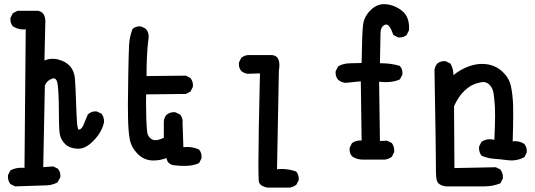

<svg xmlns="http://www.w3.org/2000/svg" viewBox="-20 -752 2540 911"><path d="M17.6 85.9Q17.6 83 18.1 78.6L29.3 56.6L30.8 55.7Q53.2 43.9 81.1 43.9Q88.4 43.9 96.2 44.4L102.1 -612.8Q96.2 -612.3 90.3 -612.3Q64 -612.3 41.5 -627Q29.3 -640.6 29.3 -660.2Q29.3 -663.1 29.8 -667.5L41 -689.5L63 -700.7H160.6Q195.3 -694.3 195.3 -648.9Q195.3 -644 194.8 -638.2L190.9 -464.8Q209.5 -473.1 229.5 -473.1Q241.7 -473.1 254.4 -470.2Q329.1 -451.7 335.4 -379.4Q338.4 -345.2 340.8 -269Q343.3 -193.8 346.2 -161.1Q347.2 -151.9 348.9 -145.8Q350.6 -139.6 352.1 -138.2Q353.5 -136.7 354.7 -136.7Q356 -136.7 356.4 -137.2Q368.2 -140.1 376 -159.2Q384.8 -180.7 397 -209.5L397.9 -210Q413.1 -223.6 433.1 -223.6Q436 -223.6 439.9 -223.1L461.4 -212.4L462.4 -211.4Q473.6 -196.3 473.6 -176.8Q473.6 -173.8 473.1 -169.9Q462.4 -122.6 420.9 -81.5Q386.2 -46.4 351.1 -46.4Q349.1 -46.4 347.2 -46.4Q309.1 -48.3 288.3 -69.3Q267.6 -90.3 263.2 -118.2Q259.3 -145 259.3 -225.1Q259.3 -305.2 253.9 -348.6Q251.5 -369.1 244.1 -376.5Q240.2 -380.4 234.9 -380.4Q231.4 -380.4 228 -378.9Q203.6 -371.6 192.9 -346.7L185.1 41L232.4 37.6L254.4 48.3L254.9 49.3Q266.6 62.5 266.6 82Q266.6 85 266.1 89.4L252.9 113.3Q229 126.5 201.7 127.4L51.8 132.3L29.8 121.6L28.8 120.6Q17.6 105.5 17.6 85.9Z M867.7 -54.7Q897.9 -54.7 924.3 -42.5L925.3 -41.5Q936.5 -27.3 936.5 -7.8Q936.5 -4.9 936 -0.5L924.8 21.5L923.3 22.5Q896.5 35.2 853 35.2Q834 35.2 812 32.7Q792 32.2 780.8 21Q772.5 12.7 770 -2Q740.7 9.3 710 9.3Q705.6 9.3 701.2 9.3Q661.6 7.3 632.1 -22.9Q602.5 -53.2 595.5 -92.3Q588.4 -131.3 587.4 -195.3Q586.9 -216.3 586.9 -257.1Q586.9 -297.9 588.6 -395.5Q590.3 -493.2 592.3 -535.2Q594.2 -577.1 608.9 -614.7L609.9 -615.2Q623 -627 642.6 -627Q645.5 -627 649.9 -626.5L671.4 -615.7L671.9 -614.7Q685.5 -599.6 685.5 -579.6Q685.5 -576.2 685.1 -573.7Q679.2 -528.8 677.2 -482.9Q675.3 -437 675.3 -391.1L861.8 -393.1L883.3 -382.3Q890.6 -372.6 893.1 -363.8Q895.5 -355 895.5 -349.4Q895.5 -343.8 895 -339.4L883.8 -317.4L861.8 -306.2L673.3 -304.2Q672.9 -284.7 672.9 -259Q672.9 -233.4 674.1 -192.6Q675.3 -151.9 678.2 -126.5Q680.7 -103.5 699.7 -91.3Q706.5 -86.9 716.8 -86.9Q732.9 -86.9 757.3 -98.1V-177.2Q759.3 -194.8 770.5 -208Q779.8 -214.8 788.6 -217.3Q797.4 -219.7 803 -219.7Q808.6 -219.7 813 -219.2L834.5 -208.5L835 -207.5Q846.7 -194.3 846.7 -174.8Q846.7 -171.9 846.2 -168.9L850.1 -53.7Q858.9 -54.7 867.7 -54.7Z M1206.1 27.3Q1206.1 -97.7 1213.4 -403.8L1155.8 -401.9Q1138.2 -403.8 1125 -415Q1113.3 -428.7 1113.3 -448.2Q1113.3 -451.2 1113.8 -455.6L1124.5 -477.1Q1138.2 -488.8 1155.8 -490.7H1156.2H1267.6Q1284.2 -490.2 1293.9 -481Q1305.7 -468.8 1305.7 -442.9Q1305.7 -431.2 1303.2 -416.5L1294.4 50.8Q1305.7 49.8 1316.4 49.8Q1353 49.8 1385.3 62Q1397.5 76.2 1397.5 95.7Q1397.5 98.6 1397 103L1386.2 124.5Q1370.1 136.2 1353 138.2H1352.5H1249.5Q1217.8 132.8 1209.5 114.3Q1208 110.8 1207.5 102.1Q1206.1 76.7 1206.1 27.3Z M1850.6 -37.6Q1850.6 -34.2 1850.1 -29.8L1839.4 -8.3Q1823.2 3.4 1805.2 5.4H1804.7H1709Q1705.6 5.4 1702.1 5.4Q1673.3 5.4 1650.9 -9.8Q1638.7 -23.4 1638.7 -43.5Q1638.7 -46.9 1639.2 -51.3L1649.9 -72.8L1651.4 -73.7Q1668 -85.4 1689.5 -85.4Q1692.4 -85.4 1695.8 -85L1691.9 -366.2L1619.1 -358.9Q1599.1 -360.8 1584 -374Q1572.3 -387.7 1572.3 -407.2Q1572.3 -410.2 1572.8 -414.6L1584 -436.5L1585 -437.5Q1609.9 -451.7 1641.6 -451.7Q1668.9 -451.7 1695.8 -453.1Q1697.8 -594.7 1702.6 -633.8Q1708 -676.3 1741.7 -707Q1769 -732.4 1803.2 -732.4Q1811.5 -732.4 1819.8 -731Q1862.8 -723.6 1893.6 -695.3Q1920.9 -669.4 1920.9 -621.6Q1920.9 -615.7 1920.4 -607.9L1909.7 -586.4Q1895.5 -574.2 1876 -574.2Q1873 -574.2 1868.7 -574.7L1846.2 -585.9Q1835.4 -618.7 1823.2 -630.9Q1817.9 -635.7 1812.5 -635.7Q1807.6 -635.7 1801.3 -631.8Q1786.6 -622.1 1785.6 -598.6Q1784.7 -572.8 1782.7 -451.7Q1786.6 -451.7 1792.7 -451.7Q1798.8 -451.7 1809.1 -451.2Q1819.3 -450.7 1830.6 -449.2Q1854 -446.3 1877 -439.5L1877.9 -438Q1889.6 -424.8 1889.6 -405.3Q1889.6 -402.3 1889.2 -397.9L1877.9 -376L1876.5 -375Q1849.6 -362.3 1810.1 -362.3Q1795.4 -362.3 1778.8 -364.3L1782.7 -83L1816.4 -84.5L1838.4 -73.7L1839.4 -72.8Q1850.6 -57.6 1850.6 -37.6Z M2048.3 33.7Q2048.3 -38.1 2041.5 -418.9V-419.4Q2043.5 -437 2054.7 -450.2Q2068.4 -461.9 2087.9 -461.9Q2090.8 -461.9 2095.2 -461.4L2117.2 -450.2L2118.2 -448.7Q2131.3 -425.8 2131.3 -397.5Q2131.3 -396.5 2131.3 -395.5Q2166.5 -423.8 2205.6 -437.5Q2236.8 -448.7 2266.6 -448.7Q2279.8 -448.7 2293 -446.8Q2336.9 -439.5 2367.7 -408.2Q2397 -379.4 2404.8 -340.8Q2412.6 -302.2 2414.6 -253.4Q2415 -237.3 2415 -200.4Q2415 -163.6 2412.6 -81.5Q2418.9 -82 2424.8 -82Q2448.2 -82 2467.3 -69.3Q2479.5 -55.7 2479.5 -35.6Q2479.5 -32.2 2479 -27.8L2467.8 -5.9Q2437.5 9.3 2407.7 9.3Q2399.4 9.3 2385.7 7.8Q2354 3.4 2324.7 1.5Q2294.4 -0.5 2265.1 -13.2L2264.2 -14.2Q2252.9 -29.3 2252.9 -49.3Q2252.9 -52.7 2253.4 -57.1L2264.2 -78.6L2265.6 -79.6Q2282.2 -91.3 2303.7 -91.3Q2309.6 -91.3 2315.9 -90.3L2325.7 -88.9Q2329.1 -168 2329.1 -200.2Q2329.1 -232.4 2328.1 -248Q2325.7 -281.7 2322 -308.1Q2318.4 -334.5 2301.8 -350.6Q2289.6 -362.8 2272.5 -362.8Q2268.1 -362.8 2262.7 -361.8Q2225.1 -355 2199.7 -335Q2186.5 -325.2 2172.9 -310.1Q2151.4 -285.6 2134.3 -248L2136.2 45.4L2332.5 41.5L2354 52.2Q2366.2 68.4 2366.2 87.9Q2366.2 90.8 2365.7 95.2L2354.5 117.7L2352.5 118.2Q2318.4 132.3 2276.4 132.3H2095.2Q2059.1 127 2052.7 104.5Q2048.3 87.9 2048.3 57.6Z"/></svg>

Font: Bakudai
Style: Medium
Weight: 500
Version: Version 1.48